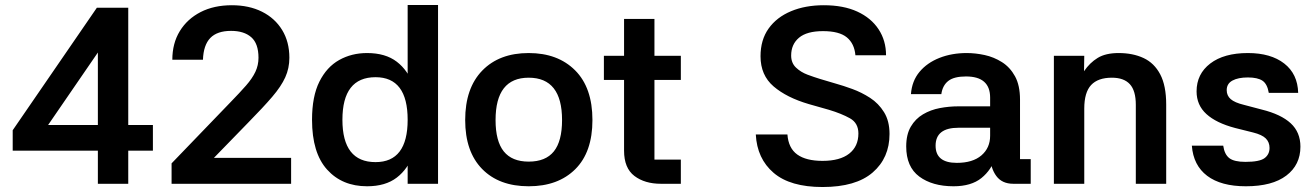

<svg xmlns="http://www.w3.org/2000/svg" viewBox="-20 -738 5278 771"><path d="M410 -581 145 -195 122 -236H594V-133H31V-215L369 -707H495V0H373V-590Z M669 -82 906 -328Q943 -366 968 -394.5Q993 -423 1005.5 -449.5Q1018 -476 1018 -506Q1018 -563 989 -588.5Q960 -614 908 -614Q852 -614 824.5 -585.5Q797 -557 795 -498H672Q672 -564 702 -613Q732 -662 785.5 -689.5Q839 -717 911 -717Q980 -717 1032 -691Q1084 -665 1113 -617.5Q1142 -570 1142 -506Q1142 -464 1125.5 -427.5Q1109 -391 1073 -349Q1037 -307 978 -247L802 -66L788 -104H1149V0H669Z M1617 -718H1739V0H1617ZM1454 10Q1354 10 1293.5 -57Q1233 -124 1233 -257Q1233 -351 1262.5 -410Q1292 -469 1342 -497Q1392 -525 1454 -525Q1528 -525 1573.5 -490Q1619 -455 1639.5 -394.5Q1660 -334 1660 -257Q1660 -181 1639.5 -120.5Q1619 -60 1573.5 -25Q1528 10 1454 10ZM1488 -87Q1617 -87 1617 -257Q1617 -428 1488 -428Q1355 -428 1355 -257Q1355 -87 1488 -87Z M2103 10Q1984 10 1916 -59.5Q1848 -129 1848 -256Q1848 -384 1916.5 -454.5Q1985 -525 2103 -525Q2220 -525 2289.5 -455.5Q2359 -386 2359 -256Q2359 -127 2290 -58.5Q2221 10 2103 10ZM2103 -89Q2171 -89 2204 -130Q2237 -171 2237 -256Q2237 -426 2103 -426Q1970 -426 1970 -256Q1970 -171 2003 -130Q2036 -89 2103 -89Z M2714 -417H2608V-97H2714V0H2634Q2569 0 2527.5 -31.5Q2486 -63 2486 -133V-417H2405V-514H2486V-662H2608V-514H2714Z M3415 -516Q3411 -563 3380.5 -588Q3350 -613 3285 -613Q3220 -613 3188.5 -586.5Q3157 -560 3157 -515Q3157 -485 3176.5 -466.5Q3196 -448 3223 -438Q3250 -428 3273 -421L3337 -402Q3366 -394 3403 -380.5Q3440 -367 3474 -345Q3508 -323 3530 -287.5Q3552 -252 3552 -200Q3552 -104 3484.5 -45.5Q3417 13 3283 13Q3153 13 3086.5 -44Q3020 -101 3015 -198H3142Q3146 -143 3181.5 -117.5Q3217 -92 3283 -92Q3353 -92 3390 -121Q3427 -150 3427 -202Q3427 -244 3393 -263Q3359 -282 3309 -297L3228 -320Q3139 -346 3086.5 -391Q3034 -436 3034 -512Q3034 -578 3066.5 -623.5Q3099 -669 3156.5 -693Q3214 -717 3288 -717Q3367 -717 3422.5 -691.5Q3478 -666 3508 -620.5Q3538 -575 3538 -516Z M4119 0H4049Q4004 0 3981 -31Q3958 -62 3956 -110H3979Q3962 -56 3921 -23Q3880 10 3809 10Q3724 10 3671.5 -29Q3619 -68 3619 -150Q3619 -198 3637.5 -229.5Q3656 -261 3686.5 -279Q3717 -297 3754 -304Q3791 -311 3828 -311H3956V-346Q3956 -431 3859 -431Q3811 -431 3788 -413Q3765 -395 3760 -360H3638Q3642 -413 3672.5 -449.5Q3703 -486 3752.5 -505.5Q3802 -525 3862 -525Q3897 -525 3934 -517Q3971 -509 4003.5 -488.5Q4036 -468 4056 -431.5Q4076 -395 4076 -338V-99H4119ZM3737 -153Q3737 -84 3822 -84Q3886 -84 3921 -114Q3956 -144 3956 -193V-225H3829Q3737 -225 3737 -153Z M4334 0H4212V-514H4334L4333 -452Q4356 -486 4388 -505.5Q4420 -525 4472 -525Q4529 -525 4572 -505Q4615 -485 4639 -439.5Q4663 -394 4663 -318V0H4541V-317Q4541 -374 4517 -400Q4493 -426 4445 -426Q4389 -426 4361.5 -396.5Q4334 -367 4334 -302Z M5075 -365Q5069 -401 5049.5 -414Q5030 -427 4991 -427Q4952 -427 4929 -414.5Q4906 -402 4906 -376Q4906 -354 4922 -340Q4938 -326 4975 -317L5047 -298Q5124 -279 5163 -243Q5202 -207 5202 -149Q5202 -76 5145.5 -33Q5089 10 4983 10Q4883 10 4827.5 -32Q4772 -74 4766 -153H4892Q4897 -118 4916.5 -103Q4936 -88 4981 -88Q5038 -88 5058 -103Q5078 -118 5078 -144Q5078 -167 5063 -182Q5048 -197 5012 -206L4940 -224Q4864 -244 4824.5 -280Q4785 -316 4785 -371Q4785 -441 4840 -483Q4895 -525 4991 -525Q5083 -525 5137 -483Q5191 -441 5193 -365Z"/></svg>

Font: 42dot Sans
Style: Bold
Weight: 700
Designer: 42dot
Version: Version 1.000